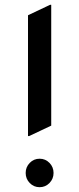

<svg xmlns="http://www.w3.org/2000/svg" viewBox="-20 -777 333 807"><path d="M105 -7.8Q87.9 -25.4 87.9 -50Q87.9 -74.7 105 -92.3Q122.1 -109.9 146.5 -109.9Q170.9 -109.9 188 -92.3Q205.1 -74.7 205.1 -50Q205.1 -25.4 188 -7.8Q170.9 9.8 146.5 9.8Q122.1 9.8 105 -7.8ZM190.4 -756.8H195.3V-249L102.5 -205.1H97.7V-712.9Z"/></svg>

Font: Nova Oval
Style: Book
Weight: 400
Version: Version 2.000